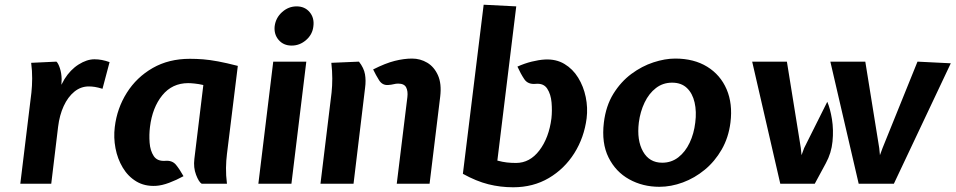

<svg xmlns="http://www.w3.org/2000/svg" viewBox="-20 -778 4046 813"><path d="M66 0 113 -386Q116 -414 116.2 -445.5Q116.5 -477 112 -512L219 -517Q226.5 -510.5 233.5 -489.5Q240.5 -468.5 241 -443L240 -419L253 -443Q278 -483 313 -505Q348 -527 380 -527Q396 -527 411.5 -524Q427 -521 444 -515L414 -402Q394.5 -408 381.2 -410Q368 -412 356 -412Q322 -412 294.8 -389.8Q267.5 -367.5 249.8 -329Q232 -290.5 226 -241L197 0Z M640 9Q592.5 11.5 557.2 -9.8Q522 -31 499.8 -68.2Q477.5 -105.5 469 -150.5Q460.5 -195.5 466 -240Q475.5 -319.5 517 -385.2Q558.5 -451 626.5 -490Q694.5 -529 784 -529Q812 -529 840.2 -526.8Q868.5 -524.5 903.5 -518Q938.5 -511.5 987 -499L941 -126Q937.5 -98.5 937 -67Q936.5 -35.5 941 0H834Q822 -7 810.2 -37.8Q798.5 -68.5 803 -105L841 -418Q821.5 -422.5 804.5 -424.2Q787.5 -426 777 -426Q709 -426 667 -374.2Q625 -322.5 615 -240Q611 -208 613.5 -174Q616 -140 631 -117.2Q646 -94.5 680 -97Q709.5 -99.5 725.5 -79.8Q741.5 -60 757 -32Q727 -15.5 696.2 -4Q665.5 7.5 640 9Z M1074 0 1137 -517H1277L1214 0ZM1215 -585Q1180.5 -585 1160 -608.8Q1139.5 -632.5 1143 -667Q1147.5 -702.5 1174.5 -726.8Q1201.5 -751 1236 -751Q1270.5 -751 1291 -726.8Q1311.5 -702.5 1307 -667Q1303.5 -632.5 1276.5 -608.8Q1249.5 -585 1215 -585Z M1660 0 1705 -367Q1708 -392 1699.8 -408Q1691.5 -424 1666 -424Q1656.5 -424 1647 -421.5Q1637.5 -419 1623 -418Q1599 -416.5 1585.2 -438.2Q1571.5 -460 1560 -484Q1612.5 -510.5 1651.5 -520.2Q1690.5 -530 1725 -530Q1759.5 -530 1789 -512.5Q1818.5 -495 1834.5 -459.2Q1850.5 -423.5 1844 -369L1799 0ZM1337 0 1384 -386Q1387 -414 1387 -445.5Q1387 -477 1383 -512L1500 -517Q1521 -490 1525.5 -463.5Q1530 -437 1526 -407L1477 0Z M2153 15Q2098.5 15 2047.8 2.2Q1997 -10.5 1940 -42L2028 -758L2166 -751L2086 -98Q2108.5 -92 2126.8 -90Q2145 -88 2165 -88Q2223.5 -88 2264 -141.2Q2304.5 -194.5 2315 -277Q2318.5 -309 2315.5 -344Q2312.5 -379 2297.2 -402.5Q2282 -426 2249 -423Q2215.5 -419.5 2200 -442.8Q2184.5 -466 2171 -496Q2201 -509.5 2231.2 -517Q2261.5 -524.5 2287 -526Q2334.5 -528.5 2370 -507.2Q2405.5 -486 2428.2 -449Q2451 -412 2460.2 -367Q2469.5 -322 2464 -277Q2453.5 -195.5 2411.8 -129.2Q2370 -63 2303.8 -24Q2237.5 15 2153 15Z M2772 13Q2701.5 13 2644.2 -18.8Q2587 -50.5 2556.8 -111.2Q2526.5 -172 2537 -259Q2545.5 -329.5 2577.2 -380.8Q2609 -432 2653.5 -465Q2698 -498 2747 -514Q2796 -530 2839 -530Q2918.5 -530 2974.5 -495.5Q3030.5 -461 3056.8 -399.8Q3083 -338.5 3073 -259Q3065 -195.5 3036 -145Q3007 -94.5 2964.2 -59.2Q2921.5 -24 2871.5 -5.5Q2821.5 13 2772 13ZM2784 -89Q2823 -89 2852.5 -112Q2882 -135 2900.2 -173.5Q2918.5 -212 2924 -259Q2930 -305.5 2921.2 -344Q2912.5 -382.5 2888.8 -405.2Q2865 -428 2826 -428Q2787 -428 2757.5 -405.2Q2728 -382.5 2709.5 -344Q2691 -305.5 2685 -259Q2676 -184 2702.8 -136.5Q2729.5 -89 2784 -89Z M3616 0 3496 -517H3644L3703 -151L3706 -121L3717 -151L3865 -517L4006 -510L3765 0ZM3284 0 3165 -517H3312L3371 -151L3374 -121L3385 -151L3483 -347Q3495.5 -318 3502.8 -273.2Q3510 -228.5 3505.2 -179.2Q3500.5 -130 3477 -87L3430 0Z"/></svg>

Font: Expletus Sans
Style: Bold Italic
Weight: 700
Italic angle: -7°
Version: Version 7.500